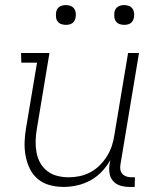

<svg xmlns="http://www.w3.org/2000/svg" viewBox="-20 -729 640 757"><path d="M231 8Q203 8 176.5 1Q150 -6 129.5 -23Q109 -40 97.5 -64Q86 -88 81 -114.5Q76 -141 77 -169Q78 -197 83 -226L126 -482H64L63 -520H175L125 -219Q121 -196 120.5 -173Q120 -150 124 -128Q128 -106 138.5 -87Q149 -68 166.5 -54.5Q184 -41 206 -35.5Q228 -30 251 -30Q272 -30 294 -34.5Q316 -39 336.5 -50Q357 -61 373.5 -77.5Q390 -94 402 -113.5Q414 -133 421 -154Q428 -175 431 -197L485 -520H528L455 -81Q453 -71 454.5 -61Q456 -51 462 -44Q468 -37 477.5 -33.5Q487 -30 498 -30H512L511 8H491Q472 8 455 3Q438 -2 426.5 -14.5Q415 -27 412 -45Q409 -63 412 -81L415 -98Q401 -73 381 -52Q361 -31 336 -17.5Q311 -4 284 2Q257 8 231 8ZM470 -631Q460 -631 451.5 -634Q443 -637 437.5 -644Q432 -651 431 -660.5Q430 -670 431 -680Q432 -686 435 -692Q438 -698 444 -702Q450 -706 456.5 -707.5Q463 -709 469 -709Q479 -709 487.5 -706Q496 -703 501.5 -696Q507 -689 508.5 -679.5Q510 -670 508 -660Q507 -654 504 -648Q501 -642 495.5 -638Q490 -634 483 -632.5Q476 -631 470 -631ZM240 -631Q230 -631 221.5 -634Q213 -637 207.5 -644Q202 -651 201 -660.5Q200 -670 201 -680Q202 -686 205 -692Q208 -698 214 -702Q220 -706 226.5 -707.5Q233 -709 239 -709Q249 -709 257.5 -706Q266 -703 271.5 -696Q277 -689 278.5 -679.5Q280 -670 278 -660Q277 -654 274 -648Q271 -642 265.5 -638Q260 -634 253 -632.5Q246 -631 240 -631Z"/></svg>

Font: Iosevka Etoile Extralight
Style: Italic
Weight: 200
Italic angle: -9°
Designer: Belleve Invis
Foundry: Belleve Invis
Version: Version 22.1.2; ttfautohint (v1.8.4)